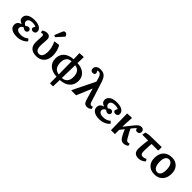

<svg xmlns="http://www.w3.org/2000/svg" viewBox="315 -2399 4204 4204"><g transform="rotate(45 2416.5 -297.0)"><path d="M268 14Q164 14 104.5 -25.5Q45 -65 45 -134Q45 -228 152 -259V-261Q56 -289 56 -371Q56 -442 119 -483Q182 -524 292 -524Q395 -524 454.5 -487.5Q514 -451 514 -388Q514 -355 494 -337Q474 -319 440 -319Q412 -319 395 -332.5Q378 -346 378 -369Q378 -388 405 -430Q368 -453 297 -453Q239 -453 206.5 -430.5Q174 -408 174 -369Q174 -341 192.5 -320Q211 -299 243 -289Q275 -323 310 -323Q337 -323 354 -307Q371 -291 371 -266Q371 -240 353.5 -223.5Q336 -207 310 -207Q268 -207 239 -241Q206 -231 188 -210.5Q170 -190 170 -163Q170 -123 204 -100.5Q238 -78 300 -78Q407 -78 479 -142L520 -93Q481 -44 413.5 -15Q346 14 268 14Z M871 14Q763 14 706.5 -39.5Q650 -93 650 -195Q650 -240 652 -271.5Q654 -303 656 -330.5Q658 -358 658 -390Q658 -434 621 -434Q600 -434 582 -426L570 -476Q594 -496 624.5 -507.5Q655 -519 684 -519Q787 -519 787 -415Q787 -378 784.5 -349Q782 -320 779.5 -289.5Q777 -259 777 -219Q777 -64 880 -64Q990 -64 990 -253Q990 -307 973 -371.5Q956 -436 925 -498L1048 -517L1062 -509Q1092 -456 1109 -391Q1126 -326 1126 -262Q1126 -133 1057.5 -59.5Q989 14 871 14ZM871 -573 829 -596 896 -762Q908 -790 920.5 -801.5Q933 -813 954 -813Q997 -813 1022 -758V-740Z M1508 219 1506 15Q1364 8 1285 -62Q1206 -132 1206 -250Q1206 -370 1283.5 -440.5Q1361 -511 1502 -521L1496 -705L1612 -713L1626 -704L1620 -521Q1758 -515 1836.5 -446Q1915 -377 1915 -262Q1915 -138 1833.5 -64.5Q1752 9 1608 15L1603 219ZM1506 -54 1502 -457Q1426 -454 1386 -405.5Q1346 -357 1346 -271Q1346 -171 1385.5 -118Q1425 -65 1506 -54ZM1609 -49Q1688 -50 1731.5 -101.5Q1775 -153 1775 -243Q1775 -430 1619 -452Z M2537 -81 2549 -29Q2503 14 2445 14Q2412 14 2390 3Q2368 -8 2352 -36Q2336 -64 2322 -114L2252 -356H2247L2098 0H1960L1946 -8L2201 -526L2176 -613Q2159 -669 2137 -693.5Q2115 -718 2080 -718Q2057 -718 2041 -710Q2069 -677 2069 -650Q2069 -628 2052 -615Q2035 -602 2006 -602Q1975 -602 1957 -621Q1939 -640 1939 -675Q1939 -722 1977.5 -752Q2016 -782 2079 -782Q2134 -782 2172 -765Q2210 -748 2237.5 -709Q2265 -670 2287 -603L2438 -132Q2449 -99 2461.5 -86.5Q2474 -74 2496 -74Q2515 -74 2537 -81Z M2820 14Q2716 14 2656.5 -25.5Q2597 -65 2597 -134Q2597 -228 2704 -259V-261Q2608 -289 2608 -371Q2608 -442 2671 -483Q2734 -524 2844 -524Q2947 -524 3006.5 -487.5Q3066 -451 3066 -388Q3066 -355 3046 -337Q3026 -319 2992 -319Q2964 -319 2947 -332.5Q2930 -346 2930 -369Q2930 -388 2957 -430Q2920 -453 2849 -453Q2791 -453 2758.5 -430.5Q2726 -408 2726 -369Q2726 -341 2744.5 -320Q2763 -299 2795 -289Q2827 -323 2862 -323Q2889 -323 2906 -307Q2923 -291 2923 -266Q2923 -240 2905.5 -223.5Q2888 -207 2862 -207Q2820 -207 2791 -241Q2758 -231 2740 -210.5Q2722 -190 2722 -163Q2722 -123 2756 -100.5Q2790 -78 2852 -78Q2959 -78 3031 -142L3072 -93Q3033 -44 2965.5 -15Q2898 14 2820 14Z M3580 14Q3549 14 3526.5 5Q3504 -4 3485 -25.5Q3466 -47 3445 -85Q3436 -101 3422.5 -127.5Q3409 -154 3396.5 -182Q3384 -210 3376 -230L3300 -133V0H3178L3169 -509L3301 -517L3315 -509Q3309 -431 3305.5 -366.5Q3302 -302 3300 -228L3459 -428Q3503 -483 3534 -503.5Q3565 -524 3603 -524Q3639 -524 3660 -503.5Q3681 -483 3681 -449Q3681 -414 3661.5 -394.5Q3642 -375 3608 -375Q3581 -375 3566 -390Q3551 -405 3554 -430Q3538 -430 3500 -383L3455 -327Q3469 -296 3491.5 -254Q3514 -212 3555 -140Q3579 -97 3595 -84Q3611 -71 3637 -71Q3654 -71 3678 -79L3689 -29Q3668 -10 3638 2Q3608 14 3580 14Z M4039 14Q3961 14 3924 -24Q3887 -62 3887 -142Q3887 -168 3890.5 -215.5Q3894 -263 3900 -316.5Q3906 -370 3914 -415H3733L3747 -495Q3762 -500 3784 -505.5Q3806 -511 3827.5 -514Q3849 -517 3865 -518L4226 -524V-423L4212 -415H4020Q4017 -383 4014.5 -342.5Q4012 -302 4010.5 -260Q4009 -218 4009 -181Q4009 -128 4026.5 -104Q4044 -80 4082 -80Q4130 -80 4173 -108L4202 -57Q4170 -24 4126.5 -5Q4083 14 4039 14Z M4531 14Q4413 14 4346 -54.5Q4279 -123 4279 -244Q4279 -376 4350 -450Q4421 -524 4548 -524Q4661 -524 4727 -454.5Q4793 -385 4793 -267Q4793 -180 4761 -117Q4729 -54 4670.5 -20Q4612 14 4531 14ZM4545 -64Q4597 -64 4624.5 -109.5Q4652 -155 4652 -245Q4652 -339 4619.5 -393.5Q4587 -448 4532 -448Q4478 -448 4449 -403Q4420 -358 4420 -275Q4420 -172 4452.5 -118Q4485 -64 4545 -64Z"/></g></svg>

Font: Literata SemiBold
Style: Regular
Weight: 600
Designer: Latin by Veronika Burian and Jose Scaglione. Greek by Irene Vlachou. Cyrillic by Vera Evstafieva.
Foundry: TypeTogether
Version: Version 3.103; ttfautohint (v1.8.4.7-5d5b);gftools[0.9.29]